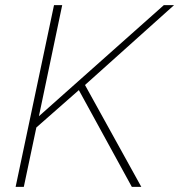

<svg xmlns="http://www.w3.org/2000/svg" viewBox="-20 -730 700 750"><path d="M41 0H73L122 -232L288 -378L495 0H532L312 -398L660 -710H620L132 -276L223 -710H191Z"/></svg>

Font: Geist Thin
Style: Italic
Weight: 100
Italic angle: -12°
Designer: Basement.studio, Andrés Briganti, Mateo Zaragoza
Foundry: Basement.studio, Vercel, Andrés Briganti, Guido Ferreyra, Mateo Zaragoza
Version: Version 1.500